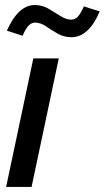

<svg xmlns="http://www.w3.org/2000/svg" viewBox="-20 -742 416 762"><path d="M4.3 0 112.3 -510.3H213.3L105.3 0ZM69.7 -600 7.3 -620.3Q52.3 -722 118.3 -722Q147.7 -722 172.7 -707.3Q197.7 -692.7 220.3 -678.3Q243 -664 262.3 -664Q277.7 -664 288.5 -675.3Q299.3 -686.7 313 -716.7L375.7 -696.7Q332.3 -594.3 263.3 -594.3Q233.7 -594.3 208.7 -608.7Q183.7 -623 162.2 -637.7Q140.7 -652.3 119.3 -652.3Q105 -652.3 93.3 -640.2Q81.7 -628 69.7 -600Z"/></svg>

Font: Red Hat Display VF
Style: Italic
Weight: 300
Italic angle: -12°
Designer: Pentagram, MCKL
Foundry: Pentagram, MCKL
Version: Version 1.010